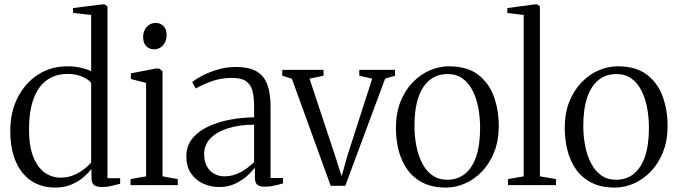

<svg xmlns="http://www.w3.org/2000/svg" viewBox="-20 -839 3074 870"><path d="M229 11Q184.5 11 147.2 -5.5Q110 -22 83 -54.5Q56 -87 41.2 -135Q26.5 -183 26.5 -245.5Q26.5 -329.5 59.5 -395.5Q92.5 -461.5 151 -500Q209.5 -538.5 284.5 -538.5Q319.5 -538.5 347.8 -531.8Q376 -525 393 -517V-771L311 -780.5V-802.5L441.5 -819H455L467 -809.5V-31.5H524.5V-6.5Q507.5 -2 486 3.2Q464.5 8.5 443 8.5Q418.5 8.5 406.5 -0.2Q394.5 -9 394.5 -33.5V-73.5Q383 -58 360.5 -38Q338 -18 305.2 -3.5Q272.5 11 229 11ZM254 -34Q287 -34 314.2 -45.5Q341.5 -57 361.8 -73.2Q382 -89.5 393 -102.5V-463.5Q383.5 -477 355 -490.5Q326.5 -504 286 -504Q232.5 -504 193.5 -476.8Q154.5 -449.5 133.2 -394.2Q112 -339 111.5 -255.5Q111 -179 130.2 -130Q149.5 -81 182 -57.5Q214.5 -34 254 -34Z M571.5 0V-27.5L642 -40V-463.5L573 -481V-506.5L686 -528.5H701L716.5 -516.5V-40L785.5 -27.5V0ZM678 -615.5Q657 -615.5 642.8 -629.8Q628.5 -644 628.5 -671.5Q628.5 -698.5 644.8 -716.8Q661 -735 684.5 -735H685.5Q707 -735 721 -721Q735 -707 735 -679.5Q735 -652 718.8 -633.8Q702.5 -615.5 679 -615.5Z M973 8.5Q936.5 8.5 902.5 -6.2Q868.5 -21 846.5 -51.8Q824.5 -82.5 824.5 -131Q824.5 -179.5 852.8 -213Q881 -246.5 926.8 -267.2Q972.5 -288 1026.5 -297.5Q1080.5 -307 1131.5 -307.5V-355.5Q1131.5 -399 1123.8 -427.8Q1116 -456.5 1094.8 -471.2Q1073.5 -486 1032.5 -486Q980 -486 938.2 -470.5Q896.5 -455 867 -438L850.5 -467.5Q865.5 -479.5 895.5 -495.5Q925.5 -511.5 965.2 -523.5Q1005 -535.5 1049 -535.5Q1108 -535.5 1142.2 -515.8Q1176.5 -496 1191.2 -456Q1206 -416 1206 -354.5V-32.5H1262.5V-8Q1252 -5 1238.5 -1.5Q1225 2 1210.2 4.5Q1195.5 7 1180 7Q1158 7 1146.5 -1.5Q1135 -10 1135 -34.5V-79.5Q1125 -65.5 1102.5 -44.5Q1080 -23.5 1047.2 -7.5Q1014.5 8.5 973 8.5ZM996.5 -40Q1035 -40 1068.8 -58Q1102.5 -76 1131.5 -104.5V-274Q1066 -274 1014.8 -258.2Q963.5 -242.5 934.2 -212.8Q905 -183 905 -140.5Q905 -107.5 917.5 -85Q930 -62.5 951 -51.2Q972 -40 996.5 -40Z M1478.5 3 1302.5 -482.5 1259 -496V-522.5H1446V-496L1382.5 -482.5L1498 -134.5L1528 -40.5L1554 -133L1666.5 -482.5L1608 -496V-522.5H1770V-496L1725 -482.5L1544.5 3Z M1774 -259.5Q1774 -326 1794.5 -377.8Q1815 -429.5 1849.8 -465.5Q1884.5 -501.5 1927 -520Q1969.5 -538.5 2014 -538.5Q2097 -538.5 2146.5 -500.5Q2196 -462.5 2218 -401Q2240 -339.5 2240 -268.5Q2240 -202.5 2219.5 -150.5Q2199 -98.5 2164.5 -62.5Q2130 -26.5 2087.5 -7.8Q2045 11 2001 11Q1939 11 1895.5 -11.2Q1852 -33.5 1825.2 -71.5Q1798.5 -109.5 1786.2 -158Q1774 -206.5 1774 -259.5ZM2007 -24.5Q2053.5 -24.5 2086.8 -51.2Q2120 -78 2137.8 -130.2Q2155.5 -182.5 2155.5 -259.5Q2155.5 -305.5 2147.5 -349Q2139.5 -392.5 2122 -427.5Q2104.5 -462.5 2076.5 -483Q2048.5 -503.5 2008 -503.5Q1961.5 -503.5 1927.8 -477Q1894 -450.5 1876 -398.2Q1858 -346 1858 -268.5Q1858 -222 1866.5 -178.2Q1875 -134.5 1892.8 -99.8Q1910.5 -65 1938.8 -44.8Q1967 -24.5 2007 -24.5Z M2353 -40V-771L2279 -780V-802.5L2401.5 -819H2415L2426.5 -810V-40L2499.5 -27.5V0H2282V-27.5Z M2539 -259.5Q2539 -326 2559.5 -377.8Q2580 -429.5 2614.8 -465.5Q2649.5 -501.5 2692 -520Q2734.5 -538.5 2779 -538.5Q2862 -538.5 2911.5 -500.5Q2961 -462.5 2983 -401Q3005 -339.5 3005 -268.5Q3005 -202.5 2984.5 -150.5Q2964 -98.5 2929.5 -62.5Q2895 -26.5 2852.5 -7.8Q2810 11 2766 11Q2704 11 2660.5 -11.2Q2617 -33.5 2590.2 -71.5Q2563.5 -109.5 2551.2 -158Q2539 -206.5 2539 -259.5ZM2772 -24.5Q2818.5 -24.5 2851.8 -51.2Q2885 -78 2902.8 -130.2Q2920.5 -182.5 2920.5 -259.5Q2920.5 -305.5 2912.5 -349Q2904.5 -392.5 2887 -427.5Q2869.5 -462.5 2841.5 -483Q2813.5 -503.5 2773 -503.5Q2726.5 -503.5 2692.8 -477Q2659 -450.5 2641 -398.2Q2623 -346 2623 -268.5Q2623 -222 2631.5 -178.2Q2640 -134.5 2657.8 -99.8Q2675.5 -65 2703.8 -44.8Q2732 -24.5 2772 -24.5Z"/></svg>

Font: Merriweather 96pt Light
Style: Regular
Weight: 300
Version: Version 2.100